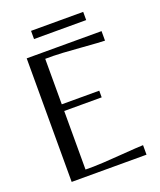

<svg xmlns="http://www.w3.org/2000/svg" viewBox="-139 -837 769 924"><g transform="rotate(-20 245.5 -375.0)"><path d="M398.9 -750V-708H131.8V-750ZM66.9 -632.8H450.2V-584Q431.6 -584 327.4 -592Q223.1 -600.1 190.9 -600.1H149.9V-367.2H341.8V-333H149.9V-33.2H190.9Q223.1 -33.2 327.4 -41Q431.6 -48.8 450.2 -48.8V0H66.9Z"/></g></svg>

Font: Resagokr
Style: Regular
Weight: 500
Designer: gluk
Foundry: gluk
Version: Version 0.95